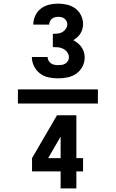

<svg xmlns="http://www.w3.org/2000/svg" viewBox="-20 -873 640 1061"><path d="M301 -440Q275 -440 248.5 -445.5Q222 -451 201 -467Q180 -483 168 -507.5Q156 -532 156 -558H243Q243 -548 248 -538.5Q253 -529 261.5 -523Q270 -517 280.5 -515Q291 -513 301 -513Q312 -513 322 -514.5Q332 -516 341 -521.5Q350 -527 355.5 -536.5Q361 -546 361 -557Q361 -571 352 -583.5Q343 -596 330 -603Q317 -610 302 -611.5Q287 -613 272 -613V-686Q286 -686 299.5 -687.5Q313 -689 324.5 -695.5Q336 -702 344 -714Q352 -726 352 -739Q352 -748 347.5 -756.5Q343 -765 336 -770.5Q329 -776 319.5 -778Q310 -780 301 -780Q292 -780 283 -777.5Q274 -775 267 -769.5Q260 -764 256 -755Q252 -746 252 -737Q252 -737 252 -737Q252 -737 252 -737H164Q164 -737 164 -737Q164 -737 164 -738Q164 -763 175 -786.5Q186 -810 206 -825.5Q226 -841 251 -847Q276 -853 301 -853Q326 -853 351 -847Q376 -841 396 -826.5Q416 -812 427.5 -788.5Q439 -765 439 -740Q439 -726 435.5 -713Q432 -700 424.5 -688Q417 -676 407 -667Q397 -658 385 -651Q398 -644 410 -634.5Q422 -625 430.5 -612.5Q439 -600 443.5 -585.5Q448 -571 448 -556Q448 -529 435.5 -505Q423 -481 401.5 -466Q380 -451 354 -445.5Q328 -440 301 -440ZM79 -301V-379H521V-301ZM315 168V74H157V1L295 -236H402V1H439V74H402V168ZM246 1H315V-118Z"/></svg>

Font: Iosevka SS04 XBd Ex
Style: Regular
Weight: 800
Width: 7
Monospace: yes
Designer: Belleve Invis
Foundry: Belleve Invis
Version: Version 19.0.0; ttfautohint (v1.8.4)